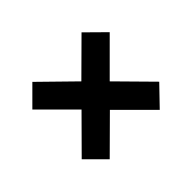

<svg xmlns="http://www.w3.org/2000/svg" viewBox="-102 -722 795 795"><g transform="rotate(45 295.0 -325.0)"><path d="M293 -243 439 -98 521 -180 377 -325 523 -471 439 -552 293 -408 149 -552 67 -469 210 -325 68 -180 149 -99Z"/></g></svg>

Font: Noto Sans Gurmukhi ExtraBold
Style: Regular
Weight: 800
Designer: Jelle Bosma - Monotype Design Team
Foundry: Monotype Imaging Inc.
Version: Version 2.004